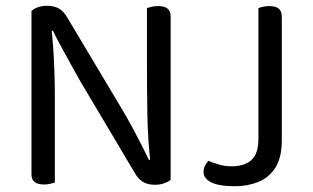

<svg xmlns="http://www.w3.org/2000/svg" viewBox="-20 -634 1085 665"><path d="M89 -539 157 -545Q161 -514 164 -472Q167 -430 168.5 -385.5Q170 -341 170 -301V-2Q165 0 154.5 2.5Q144 5 133 5Q111 5 100 -3.5Q89 -12 89 -31ZM571 -69 502 -63Q492 -147 490.5 -234.5Q489 -322 489 -404V-606Q495 -608 505 -610.5Q515 -613 527 -613Q549 -613 560 -604.5Q571 -596 571 -577ZM571 -99V-103V-11Q562 -4 548 1Q534 6 517 6Q493 6 476 -3.5Q459 -13 445 -38L255 -358Q240 -385 222 -417.5Q204 -450 188 -479.5Q172 -509 163 -528L89 -509V-596Q97 -604 111.5 -609Q126 -614 143 -614Q167 -614 184 -604.5Q201 -595 215 -570L406 -250Q422 -223 439.5 -190.5Q457 -158 472 -128.5Q487 -99 496 -80ZM875 -289H956V-148Q956 -88 933.5 -53Q911 -18 874 -3.5Q837 11 794 11Q738 11 711.5 -2.5Q685 -16 685 -38Q685 -52 691 -62Q697 -72 702 -77Q717 -70 738.5 -64Q760 -58 782 -58Q827 -58 851 -80Q875 -102 875 -152ZM956 -265H875V-606Q880 -608 890.5 -610.5Q901 -613 912 -613Q934 -613 945 -604.5Q956 -596 956 -576Z"/></svg>

Font: Baloo Tamma 2
Style: Regular
Weight: 400
Designer: Divya Kowshik, Shuchita Grover and Ek Type
Foundry: Ek Type
Version: Version 1.700